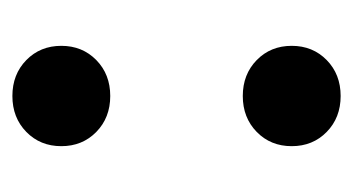

<svg xmlns="http://www.w3.org/2000/svg" viewBox="-150 -410 570 310"><g transform="rotate(-90 135.0 -255.0)"><path d="M54 -441Q54 -475 77 -497.5Q100 -520 135 -520Q170 -520 193 -497.5Q216 -475 216 -441Q216 -407 193 -384.5Q170 -362 135 -362Q100 -362 77 -384.5Q54 -407 54 -441ZM54 -69Q54 -103 77 -125.5Q100 -148 135 -148Q170 -148 193 -125.5Q216 -103 216 -69Q216 -35 193 -12.5Q170 10 135 10Q100 10 77 -12.5Q54 -35 54 -69Z"/></g></svg>

Font: LINE Seed Sans TH
Style: Bold
Weight: 700
Designer: Dalton Maag Ltd | Thai characters by Cadson Demak Co.,Ltd.
Foundry: Dalton Maag Ltd
Version: Version 1.002